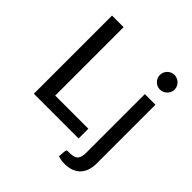

<svg xmlns="http://www.w3.org/2000/svg" viewBox="-239 -899 1247 1247"><g transform="rotate(45 385.0 -275.0)"><path d="M499.5 -89.5V0H88.5V-718H195V-89.5ZM697.5 -508V32Q697.5 63.5 689.2 90.8Q681 118 663.2 138.2Q645.5 158.5 617.2 170Q589 181.5 549 181.5Q532.5 181.5 518.8 179Q505 176.5 491 172L495 119Q497 109.5 503.8 108.5Q510.5 107.5 529.5 107.5Q568 107.5 584 90Q600 72.5 600 32V-508ZM716 -665Q716 -651.5 710.5 -639.2Q705 -627 695.5 -617.8Q686 -608.5 673.8 -603.2Q661.5 -598 647.5 -598Q634 -598 622 -603.2Q610 -608.5 600.8 -617.8Q591.5 -627 586.2 -639.2Q581 -651.5 581 -665Q581 -679 586.2 -691.2Q591.5 -703.5 600.8 -712.8Q610 -722 622 -727.2Q634 -732.5 647.5 -732.5Q661.5 -732.5 673.8 -727.2Q686 -722 695.5 -712.8Q705 -703.5 710.5 -691.2Q716 -679 716 -665Z"/></g></svg>

Font: Lato 2
Style: Regular
Weight: 500
Designer: Lukasz Dziedzic with Adam Twardoch and Botio Nikoltchev
Foundry: tyPoland Lukasz Dziedzic
Version: Version 2.015; 2015-08-06; http://www.latofonts.com/